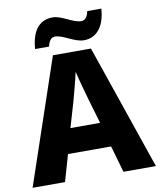

<svg xmlns="http://www.w3.org/2000/svg" viewBox="-98 -1006 904 1084"><g transform="rotate(-10 353.5 -464.5)"><path d="M150 -769H230C238 -808 256 -819 272 -819C320 -819 375 -770 431 -770C497 -770 550 -818 558 -929H477C470 -890 451 -879 435 -879C386 -879 330 -928 278 -928C208 -928 158 -882 150 -769ZM521 0H707L461 -717H243L0 0H186L230 -153H477ZM397 -438 439 -295H269L311 -438C320 -472 344 -559 353 -603C363 -559 387 -473 397 -438Z"/></g></svg>

Font: Noto Sans Gurmukhi ExtraBold
Style: Regular
Weight: 800
Designer: Jelle Bosma - Monotype Design Team
Foundry: Monotype Imaging Inc.
Version: Version 2.004